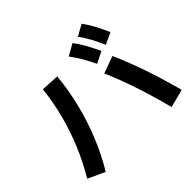

<svg xmlns="http://www.w3.org/2000/svg" viewBox="-196 -1107 1392 1392"><g transform="rotate(-45 500.0 -411.0)"><path d="M671 -570Q645 -624 619.5 -667.5Q594 -711 563 -753L651 -803Q683 -760 708.5 -714Q734 -668 759 -614ZM813 -623Q789 -678 765 -722Q741 -766 711 -808L797 -855Q829 -811 853.5 -764.5Q878 -718 902 -664ZM831 33Q791 -120 749 -246Q707 -372 658 -484L789 -532Q840 -418 884 -290Q928 -162 971 -3ZM31 -32Q94 -138 141 -250.5Q188 -363 218.5 -480.5Q249 -598 262 -718L402 -710Q389 -579 357.5 -451.5Q326 -324 276.5 -203Q227 -82 161 28Z"/></g></svg>

Font: M PLUS 2 Thin
Style: Bold
Weight: 700
Version: Version 1.001